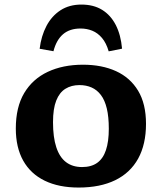

<svg xmlns="http://www.w3.org/2000/svg" viewBox="-20 -828 725 862"><path d="M333 14Q244 14 180.8 -16.7Q117.5 -47.5 84.2 -106.7Q51 -166 51 -251Q51 -347 88.7 -410.3Q126.5 -473.5 194.5 -505.5Q262.5 -537.5 352.5 -537.5Q437.5 -537.5 501 -508.5Q564.5 -479.5 600 -420.8Q635.5 -362 635.5 -272Q635.5 -180 600.3 -116Q565 -52 497.3 -19Q429.5 14 333 14ZM348.5 -78Q390 -78 416.5 -97Q443 -116 455.7 -154.3Q468.5 -192.5 468.5 -250Q468.5 -303.5 459.5 -341Q450.5 -378.5 433 -401.5Q415.5 -424.5 391.3 -435.2Q367 -446 336.5 -446Q300.5 -446 273.8 -429.5Q247 -413 232.5 -376.5Q218 -340 218 -279.5Q218 -211.5 232.8 -166.8Q247.5 -122 276.5 -100Q305.5 -78 348.5 -78ZM345.5 -807.5Q400 -807.5 438.5 -783.8Q477 -760 499.8 -715.8Q522.5 -671.5 528 -609.5L468 -597.5Q457 -635 438 -657.5Q419 -680 394.5 -690Q370 -700 341.5 -700Q293 -700 263 -674.3Q233 -648.5 220 -598L158 -609Q165 -666.5 188.5 -711.3Q212 -756 251.5 -781.8Q291 -807.5 345.5 -807.5Z"/></svg>

Font: Literata Variable Black
Style: Regular
Weight: 900
Designer: Latin by Veronika Burian and Jose Scaglione. Greek by Irene Vlachou. Cyrillic by Vera Evstafieva.
Foundry: TypeTogether
Version: Version 3.021